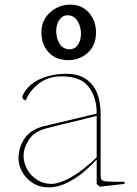

<svg xmlns="http://www.w3.org/2000/svg" viewBox="-20 -800 594 830"><path d="M60 -114Q60 -164 87.5 -203Q115 -242 172 -255L398 -309Q399 -375 365 -422.5Q331 -470 246 -470Q188 -470 147.5 -438.5Q107 -407 92 -367L82 -369L76 -381Q87 -412 114.5 -434.5Q142 -457 181.5 -469Q221 -481 266 -481Q320 -481 353 -457.5Q386 -434 400.5 -395.5Q415 -357 415 -308V-46Q415 -28 419.5 -22.5Q424 -17 442.5 -15.5Q461 -14 519 -14L518 -5L412 7L398 -4Q398 -6 398 -6.5Q398 -7 398 -9Q398 -44 398 -60.5Q398 -77 398 -111Q375 -85 343.5 -58Q312 -31 271.5 -10.5Q231 10 190 10Q151 10 121.5 -9Q92 -28 76 -57Q60 -86 60 -114ZM398 -120V-299Q371 -292 357.5 -289Q344 -286 318 -279Q231 -259 180 -245Q127 -231 104.5 -195.5Q82 -160 82 -126Q82 -96 97.5 -68Q113 -40 140.5 -22.5Q168 -5 202 -5Q230 -5 267.5 -23.5Q305 -42 339.5 -69Q374 -96 398 -120ZM159 -660Q159 -713 196.5 -746.5Q234 -780 284 -780Q333 -780 364 -745.5Q395 -711 395 -660Q395 -604 359.5 -572Q324 -540 276 -540Q221 -540 190 -574Q159 -608 159 -660ZM330 -655Q330 -686 314.5 -710Q299 -734 272 -734Q250 -734 236.5 -714Q223 -694 223 -666Q223 -634 238 -610.5Q253 -587 281 -587Q304 -587 317 -606.5Q330 -626 330 -655Z"/></svg>

Font: TMT Limkin
Style: Regular
Weight: 400
Designer: Gabriel Drozdov
Version: Version 1.000;Glyphs 3.1.2 (3151)